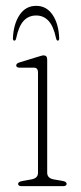

<svg xmlns="http://www.w3.org/2000/svg" viewBox="-20 -637 277 657"><path d="M141.5 -433V-46Q141.5 -27 164.5 -23L193.5 -18Q208 -15.5 208 -8Q208 0 195.5 0H54Q42 0 42 -8Q42 -15 56 -17.5L87 -23Q110 -27 110 -45.5V-389Q110 -406 95 -405.5H47Q35.5 -405.5 35.5 -413.5Q35.5 -420 47 -423.5L109 -442.5Q115 -444 120.2 -445.8Q125.5 -447.5 129.5 -447.5Q141.5 -447.5 141.5 -433ZM103.8 -584Q77.7 -584 60.7 -565.5Q43.8 -547 35.2 -505.5Q33.6 -498 29.1 -498Q24.2 -498 24.2 -506Q26.3 -555 47.1 -586Q67.9 -617 103.8 -617Q139.3 -617 160.1 -586Q180.9 -555 182.5 -506Q182.9 -498 177.6 -498Q173.9 -498 171.9 -505.5Q163.3 -547 146.2 -565.5Q129.1 -584 103.8 -584Z"/></svg>

Font: Fraunces 72pt Soft Thin
Style: Regular
Weight: 100
Version: Version 1.000;[b76b70a41]